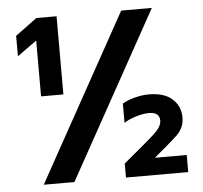

<svg xmlns="http://www.w3.org/2000/svg" viewBox="-51 -752 850 805"><g transform="rotate(-5 374.5 -349.5)"><path d="M122 -605 40 -546V-632L131 -699H216V-370H122ZM488 -699H617L230 0H101ZM447 -59 513 -114Q570 -161 590.5 -182.5Q611 -204 611 -226Q611 -261 566 -261Q542 -261 511 -251.5Q480 -242 461 -229V-310Q480 -322 512 -330.5Q544 -339 572 -339Q638 -339 671.5 -308Q705 -277 705 -231Q705 -207 696.5 -189Q688 -171 673 -156.5Q658 -142 625 -114L575 -72H709V0H447Z"/></g></svg>

Font: Prompt Medium
Style: Regular
Weight: 500
Designer: Katatrad Team
Foundry: CadsonDemak
Version: Version 1.001